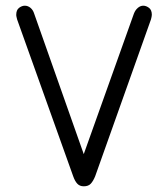

<svg xmlns="http://www.w3.org/2000/svg" viewBox="-20 -651 591 674"><path d="M274 -110 450 -603Q455 -616 464 -623.5Q473 -631 483 -631Q493 -631 503 -623.5Q513 -616 513 -599Q513 -595 512 -591.5Q511 -588 510 -583L314 -32Q307 -15 298.5 -6Q290 3 274 3Q260 3 251.5 -6Q243 -15 237 -32L40 -583Q39 -588 38 -591.5Q37 -595 37 -599Q37 -616 47 -623.5Q57 -631 67 -631Q78 -631 87 -623.5Q96 -616 100 -603Z"/></svg>

Font: Beiruti
Style: Regular
Weight: 400
Designer: Arlette Boutros
Foundry: Boutros
Version: Version 1.41